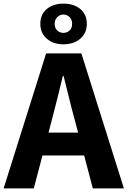

<svg xmlns="http://www.w3.org/2000/svg" viewBox="-26 -1037 702 1057"><path d="M-6 0 228 -743H422L656 0H485L385 -379Q369 -436 354 -498.5Q339 -561 324 -619H320Q306 -560 290.5 -498Q275 -436 260 -379L160 0ZM146 -181V-307H502V-181ZM323 -793Q267 -793 231.5 -824Q196 -855 196 -906Q196 -958 231.5 -987.5Q267 -1017 323 -1017Q380 -1017 416 -987.5Q452 -958 452 -906Q452 -855 416 -824Q380 -793 323 -793ZM323 -856Q343 -856 357 -869Q371 -882 371 -906Q371 -929 357 -943Q343 -957 323 -957Q304 -957 289.5 -943Q275 -929 275 -906Q275 -882 289.5 -869Q304 -856 323 -856Z"/></svg>

Font: Noto Sans JP Thin ExtraBold
Style: Regular
Weight: 800
Version: Version 2.004-H2;hotconv 1.0.118;makeotfexe 2.5.65603